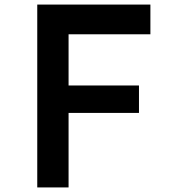

<svg xmlns="http://www.w3.org/2000/svg" viewBox="-20 -820 740 840"><path d="M143 0H280V-326H588V-446H280V-670H638V-800H143Z"/></svg>

Font: Martian Mono Std Md
Style: Regular
Weight: 500
Monospace: yes
Designer: Roman Shamin
Foundry: Evil Martians
Version: Version 1.000